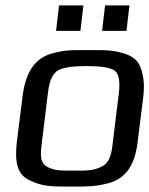

<svg xmlns="http://www.w3.org/2000/svg" viewBox="-20 -679 551 709"><path d="M509 -321C513 -353 512 -380 507 -402C498 -445 483 -467 440 -481C395 -495 370 -494 307 -494C244 -494 220 -495 170 -481C104 -462 73 -405 63 -321L42 -153C34 -82 43 -35 88 -14C135 10 169 10 245 10C307 10 334 10 382 -3C447 -21 478 -72 488 -153ZM395 -140C390 -100 380 -74 352 -62C320 -48 300 -49 253 -49C205 -49 185 -48 156 -62C131 -74 128 -100 133 -140L157 -336C162 -381 175 -408 194 -419C213 -430 249 -435 300 -435C351 -435 385 -430 402 -419C419 -408 424 -381 419 -336ZM277 -565 288 -659H198L187 -565ZM447 -565 458 -659H368L357 -565Z"/></svg>

Font: Gamestation Display
Style: Italic
Weight: 400
Designer: Jonas Hecksher
Foundry: Jonas Hecksher, Playtypeª, e-types AS
Version: Version 1.003